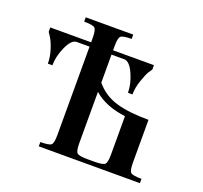

<svg xmlns="http://www.w3.org/2000/svg" viewBox="-122 -840 1033 979"><g transform="rotate(20 395.0 -350.0)"><path d="M182.6 -566.4H252V-85.9C252 -57.3 248.4 -39.7 241.2 -33.2C234 -26.7 214.5 -23.4 182.6 -23.4V0H731.4V-23.4C699.5 -23.4 680 -26.7 672.9 -33.2C665.7 -39.7 662.1 -57.3 662.1 -85.9V-318.4C589.8 -318.4 530.9 -325.2 485.4 -338.9C439.8 -352.5 401.7 -377.6 371.1 -414.1V-566.4H440.4C459.3 -566.4 476.7 -548.8 492.7 -513.7C508.6 -478.5 516.6 -444.7 516.6 -412.1H541C541 -436.8 545.7 -462.7 555.2 -489.7C564.6 -516.8 572.3 -535 578.1 -544.4C584 -553.9 588.9 -561.2 592.8 -566.4V-589.8H371.1V-613.3C371.1 -641.9 374.7 -659.7 381.8 -666.5C389 -673.3 408.5 -676.8 440.4 -676.8V-700.2H182.6V-676.8C214.5 -676.8 234 -673.3 241.2 -666.5C248.4 -659.7 252 -641.9 252 -613.3V-589.8H30.3V-566.4L43 -546.9C52.1 -533.9 60.9 -514.3 69.3 -488.3C77.8 -462.2 82 -436.8 82 -412.1H106.4C106.4 -444.7 114.4 -478.5 130.4 -513.7C146.3 -548.8 163.7 -566.4 182.6 -566.4ZM543 -294.9V-85.9C543 -57.3 539.4 -39.7 532.2 -33.2C525.1 -26.7 505.5 -23.4 473.6 -23.4H440.4C408.5 -23.4 389 -26.7 381.8 -33.2C374.7 -39.7 371.1 -57.3 371.1 -85.9V-364.3C412.8 -327.1 470.1 -304 543 -294.9Z"/></g></svg>

Font: TriodPostnaja
Style: Medium
Weight: 500
Version: 20110805; ttfautohint (v0.96) -l 8 -r 50 -G 200 -x 14 -w "G"